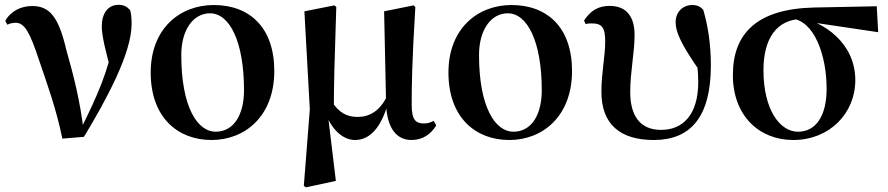

<svg xmlns="http://www.w3.org/2000/svg" viewBox="-20 -573 3738 808"><path d="M242.4 10.4 333.4 2.8C426.8 -152.1 533.8 -348.3 533.8 -471.2C533.8 -495.9 532.8 -510.9 527.6 -530.7C513.6 -545.7 500.7 -552.7 479 -552.7C433.2 -552.7 408.3 -515.4 408.3 -462C408.3 -421.2 425 -354.8 452.2 -256.3L462.6 -415.3C435 -271.3 389.4 -169.7 321.6 -33.3L314.1 -18.2H332.2C318.8 -143.1 287.7 -263.1 259.2 -362.4C226.6 -502.7 188.7 -547.7 114.9 -547.7C69.2 -547.7 23.8 -525.9 2.2 -484.7L10.9 -469.1C20.9 -474.1 32.5 -477.1 46.3 -477.1C83.6 -477.1 105.7 -435.8 142.4 -325.6C176.3 -225.6 216.5 -117 242.4 10.4Z M870.2 16.2C1010.1 16.2 1134.3 -82.9 1134.3 -274.3C1134.3 -458 1029.8 -551.9 879.6 -551.9C737.5 -551.9 614.2 -453.2 614.2 -267.9C614.2 -76.5 730.1 16.2 870.2 16.2ZM887.4 -18.7C811.8 -18.7 742.9 -120.9 742.9 -341.7C742.9 -445.8 792 -517 864.1 -517C946.1 -517 1006.9 -398.2 1006.9 -193.3C1006.9 -91.6 964.9 -18.7 887.4 -18.7Z M1258.6 209.1 1267.4 215.4 1393.4 188.3 1360.6 -84.9 1384.9 -108.5C1384.9 -216.6 1387.7 -315.8 1395.2 -543.7L1387.4 -550.4L1261 -525.4L1283.8 -112.8ZM1712 16.2C1758.7 16.2 1793.1 -8.2 1815.9 -45.1L1805.3 -64.5C1793.4 -58.2 1781.2 -53.4 1764.1 -53.4C1730.1 -53.4 1712.6 -68.4 1712.6 -129.6C1712.4 -202.8 1713.3 -305.4 1727.9 -543.7L1720.6 -550.4L1596.5 -525.4L1604.9 -132.1V-128.4C1610.2 -35.5 1647.1 16.2 1712 16.2ZM1474.1 16.2C1544.6 16.2 1591.7 -50.6 1617.2 -156.5H1620.7L1609.1 -169.2C1578.1 -104.4 1533.9 -80.9 1484.2 -80.9C1439.7 -80.9 1404.7 -99.2 1374.5 -148.8L1346.8 -96.3H1349.6C1374 -32.6 1420 16.2 1474.1 16.2Z M2123.2 16.2C2263.1 16.2 2387.3 -82.9 2387.3 -274.3C2387.3 -458 2282.8 -551.9 2132.6 -551.9C1990.5 -551.9 1867.2 -453.2 1867.2 -267.9C1867.2 -76.5 1983.1 16.2 2123.2 16.2ZM2140.4 -18.7C2064.8 -18.7 1995.9 -120.9 1995.9 -341.7C1995.9 -445.8 2045 -517 2117.1 -517C2199.1 -517 2259.9 -398.2 2259.9 -193.3C2259.9 -91.6 2217.9 -18.7 2140.4 -18.7Z M2731.5 16.2C2885 16.2 2971.6 -79.3 2971.6 -297.8C2971.6 -384.6 2959.8 -463.5 2939.6 -531.4C2928.2 -545 2914.3 -551.9 2893.3 -551.9C2855 -551.9 2823.2 -524 2823.2 -479.1C2823.2 -436.7 2848.3 -383.8 2926.9 -270.9L2924.8 -361.2L2905.4 -362.1C2913.2 -318.4 2918.4 -268.8 2918.4 -228.2C2918.4 -88.2 2852.4 -26.4 2762.1 -26.4C2671.8 -26.4 2632.2 -88.4 2632.2 -185.4C2632.2 -272.4 2650.5 -350.4 2650.5 -425.8C2650.5 -502.9 2616.6 -548.2 2545.5 -548.2C2498.1 -548.2 2465.4 -528.6 2437.8 -486.5L2444.3 -471.5C2452.3 -474.2 2461.1 -474.5 2470.7 -474.5C2513.9 -474.5 2526.9 -456.5 2526.9 -397.3C2526.9 -336.4 2510.9 -267 2510.9 -186.6C2510.9 -48.8 2591.1 16.2 2731.5 16.2Z M3318.5 16.2C3469.4 16.2 3579.4 -94.8 3579.4 -235.7C3579.4 -390.9 3448.9 -483.1 3328.9 -504.5L3307.2 -495.5C3408 -489 3458.7 -337.8 3458.7 -199.6C3458.7 -85.8 3413.9 -18.7 3338.2 -18.7C3262.1 -18.7 3192.9 -111 3192.9 -277.8C3192.9 -406.4 3245.1 -494 3360.9 -493.5L3387.8 -480.3L3675.7 -437.5L3669.6 -546.6L3406.5 -541.4C3164.1 -535.7 3064.2 -431.5 3064.2 -257.1C3064.2 -85.5 3175.1 16.2 3318.5 16.2Z"/></svg>

Font: Source Han Serif CN VF
Style: Regular
Weight: 250
Designer: Ryoko NISHIZUKA 西塚涼子 (kana & ideographs); Frank Grießhammer (Latin, Greek & Cyrillic); Wenlong ZHANG 张文龙 (bopomofo); San
Foundry: Adobe
Version: Version 2.002;hotconv 1.1.0;makeotfexe 2.6.0